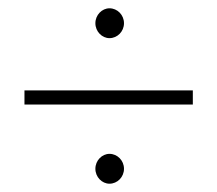

<svg xmlns="http://www.w3.org/2000/svg" viewBox="-20 -556 524 463"><path d="M244 -536C226 -536 210 -520 210 -500C210 -480 226 -464 244 -464C263 -464 279 -480 279 -500C279 -520 263 -536 244 -536ZM39 -338V-304H445V-338ZM244 -185C226 -185 210 -169 210 -149C210 -129 226 -113 244 -113C263 -113 279 -129 279 -149C279 -169 263 -185 244 -185Z"/></svg>

Font: Montserrat ExtraLight
Style: Regular
Weight: 250
Designer: Julieta Ulanovsky
Foundry: Julieta Ulanovsky
Version: Version 4.000